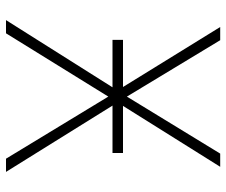

<svg xmlns="http://www.w3.org/2000/svg" viewBox="-77 -677 754 640"><g transform="rotate(90 300.0 -357.0)"><path d="M47 0H91L302 -341L509 0H553L332 -355H490V-390H333L536 -714H492L302 -403L114 -714H70L270 -390H113V-355H271Z"/></g></svg>

Font: Noto Sans Mono ExtraLight
Style: Regular
Weight: 200
Designer: Monotype Design Team
Foundry: Monotype Imaging Inc.
Version: Version 2.014